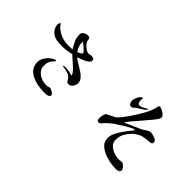

<svg xmlns="http://www.w3.org/2000/svg" viewBox="-18 -1371 2035 2035"><g transform="rotate(45 1000.0 -353.0)"><path d="M583 -580Q565 -605 541 -624.5Q517 -644 494 -664Q493 -659 493 -653.5Q493 -648 493 -643Q493 -618 503 -590Q513 -562 531 -543Q538 -544 550 -550Q562 -556 572.5 -564.5Q583 -573 583 -580ZM659 -25Q659 -9 646.5 -1.5Q634 6 618 8Q602 10 590 10Q547 10 498 2.5Q449 -5 405 -24.5Q361 -44 333 -78.5Q305 -113 305 -167Q305 -207 328.5 -242.5Q352 -278 384 -300Q392 -305 407 -313Q422 -321 432 -321Q438 -321 438 -317Q438 -315 437 -313.5Q436 -312 435 -310Q424 -299 413.5 -286Q403 -273 395 -259Q386 -240 383.5 -224Q381 -208 381 -188Q381 -148 405.5 -119.5Q430 -91 467 -76Q504 -61 539 -61Q553 -61 564.5 -63Q576 -65 589 -71Q599 -71 615.5 -64Q632 -57 645.5 -46.5Q659 -36 659 -25ZM770 -315Q770 -288 752.5 -261.5Q735 -235 705 -235Q692 -235 685.5 -238.5Q679 -242 673 -253Q666 -265 657.5 -276Q649 -287 638 -296Q629 -304 611 -310.5Q593 -317 574 -321Q555 -325 543 -325Q539 -325 533.5 -326.5Q528 -328 528 -333Q528 -338 539.5 -339Q551 -340 554 -340Q581 -340 609 -335Q637 -330 662 -322Q662 -336 648.5 -354.5Q635 -373 615.5 -391.5Q596 -410 578 -426Q560 -442 549 -451Q539 -460 529 -469.5Q519 -479 508 -489Q476 -481 442 -476Q408 -471 374 -471Q335 -471 301 -475Q267 -479 239 -495Q211 -511 188 -548Q181 -562 177.5 -576.5Q174 -591 174 -606Q174 -613 179.5 -622.5Q185 -632 192 -633Q208 -603 242 -578Q276 -553 307 -542Q331 -534 356.5 -529Q382 -524 407 -524Q424 -524 441 -524.5Q458 -525 474 -526Q449 -568 431.5 -605.5Q414 -643 414 -693Q414 -711 426 -723Q438 -735 455 -741Q472 -747 487 -747Q506 -747 513 -738.5Q520 -730 520 -713Q520 -699 531 -682Q542 -665 559 -649.5Q576 -634 594 -624Q612 -614 625 -614Q636 -614 646 -617.5Q656 -621 666 -621Q678 -621 692.5 -614.5Q707 -608 707 -594Q707 -580 700.5 -570.5Q694 -561 683 -553Q658 -536 627.5 -524.5Q597 -513 568 -502Q582 -488 600 -478Q618 -468 634 -457Q659 -442 691 -422Q723 -402 746.5 -375.5Q770 -349 770 -315Z M1781 -439Q1781 -423 1772 -417Q1763 -411 1749 -410Q1736 -409 1722 -408.5Q1708 -408 1694 -406Q1675 -403 1654 -398Q1633 -393 1616 -384Q1579 -365 1551 -337Q1523 -309 1501 -274Q1486 -250 1480 -223.5Q1474 -197 1474 -168Q1474 -139 1490.5 -116.5Q1507 -94 1532.5 -79Q1558 -64 1586.5 -56.5Q1615 -49 1640 -49Q1647 -49 1654.5 -49Q1662 -49 1669 -50Q1674 -50 1678 -51.5Q1682 -53 1686 -53Q1698 -53 1713 -42Q1728 -31 1738.5 -16Q1749 -1 1749 12Q1749 33 1730 39.5Q1711 46 1694 46Q1594 46 1503 6Q1460 -14 1430.5 -44.5Q1401 -75 1401 -127Q1401 -134 1401.5 -140.5Q1402 -147 1403 -153Q1407 -179 1423 -210.5Q1439 -242 1461 -274.5Q1483 -307 1505.5 -335.5Q1528 -364 1545 -384Q1544 -390 1536 -390Q1529 -390 1509 -380.5Q1489 -371 1464 -356.5Q1439 -342 1414 -326Q1389 -310 1369.5 -297Q1350 -284 1342 -279Q1320 -263 1295 -241.5Q1270 -220 1253 -198Q1243 -185 1236 -179.5Q1229 -174 1212 -174Q1198 -174 1193.5 -190Q1189 -206 1189 -216Q1189 -235 1194 -253.5Q1199 -272 1206 -289Q1220 -297 1234 -304.5Q1248 -312 1262 -319Q1279 -327 1295.5 -335.5Q1312 -344 1325 -358Q1355 -390 1385.5 -432.5Q1416 -475 1444 -520Q1472 -565 1493 -603Q1504 -624 1514 -645.5Q1524 -667 1531 -689Q1536 -702 1538 -714.5Q1540 -727 1543 -740Q1546 -752 1560 -752Q1572 -752 1589 -744.5Q1606 -737 1621.5 -726Q1637 -715 1644 -706Q1648 -701 1650 -697Q1652 -693 1652 -686Q1652 -674 1646.5 -662Q1641 -650 1634 -641Q1598 -593 1558 -548Q1518 -503 1480 -457Q1461 -435 1441.5 -411.5Q1422 -388 1406 -363Q1439 -377 1471.5 -392Q1504 -407 1536 -421Q1547 -426 1566.5 -434Q1586 -442 1595 -447Q1610 -455 1624 -465.5Q1638 -476 1653 -484Q1671 -492 1688 -492Q1696 -492 1711 -488Q1726 -484 1741 -479Q1756 -474 1763 -469Q1781 -459 1781 -439ZM1490 -645Q1490 -634 1473 -620Q1456 -606 1436 -594Q1416 -582 1407 -577Q1399 -572 1391 -567Q1383 -562 1376 -554Q1361 -536 1341 -536Q1320 -536 1311.5 -554Q1303 -572 1303 -589Q1303 -605 1311.5 -628.5Q1320 -652 1335 -670.5Q1350 -689 1369 -689Q1367 -680 1366.5 -670.5Q1366 -661 1366 -652Q1366 -637 1373 -622Q1380 -607 1398 -607Q1412 -607 1432 -617Q1452 -627 1468.5 -637Q1485 -647 1488 -647Q1490 -647 1490 -645Z"/></g></svg>

Font: Kaisei HarunoUmi Medium
Style: Regular
Weight: 500
Designer: Font-Kai, 金井和夫
Foundry: KAZUO KANAI
Version: Version 5.003